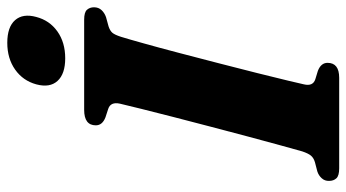

<svg xmlns="http://www.w3.org/2000/svg" viewBox="-232 -719 951 527"><g transform="rotate(-90 243.5 -455.5)"><path d="M275.5 -97Q269.5 -72 289.5 -65.5L312.5 -58.5Q334.5 -50 334.5 -32Q334.5 0 293.5 0H45Q24.5 0 17.5 -7.8Q10.5 -15.5 10.5 -27.5Q10 -39.5 17.8 -48Q25.5 -56.5 36.5 -60L61.5 -66.5Q73.5 -70 79.8 -77.5Q86 -85 91.5 -101.5Q97 -121.5 107.8 -160.2Q118.5 -199 131.8 -248.8Q145 -298.5 159 -351.8Q173 -405 185.8 -454.8Q198.5 -504.5 208.2 -543.2Q218 -582 222.5 -602Q228 -627.5 208 -634L185 -641.5Q163 -650 163 -668Q163 -700 205.5 -700H453Q473.5 -700 480.2 -692.2Q487 -684.5 487 -673Q487 -660.5 479.2 -652.2Q471.5 -644 460 -640L434.5 -633Q422.5 -629 417 -622.5Q411.5 -616 406 -599Q399.5 -578 387.8 -536Q376 -494 362 -440.5Q348 -387 333.5 -331Q319 -275 306.5 -225.2Q294 -175.5 285.8 -141Q277.5 -106.5 275.5 -97ZM347 -752Q304 -752 284.8 -773.2Q265.5 -794.5 275.5 -831.5Q285.5 -868 316 -889.5Q346.5 -911 389.5 -911Q433 -911 451.8 -889.5Q470.5 -868 460.5 -831.5Q451 -795 420.8 -773.5Q390.5 -752 347 -752Z"/></g></svg>

Font: Fraunces 9pt S000
Style: Bold Italic
Weight: 700
Italic angle: -16°
Version: Version 1.000; ttfautohint (v1.8.3)